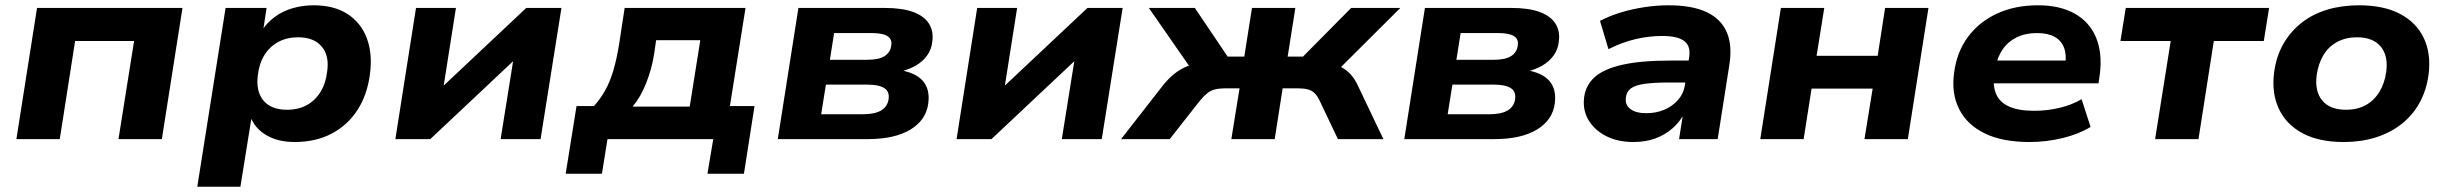

<svg xmlns="http://www.w3.org/2000/svg" viewBox="-20 -526 9258 726"><path d="M42 0 120 -496H670L592 0H428L487 -371H264L206 0Z M726 180 833 -496H988L974 -404H966Q987 -438 1017.5 -461Q1048 -484 1086.5 -495Q1125 -506 1166 -506Q1243 -506 1294 -473Q1345 -440 1367 -381.5Q1389 -323 1379 -247Q1369 -168 1332 -110.5Q1295 -53 1234.5 -21Q1174 11 1094 11Q1030 11 986 -15.5Q942 -42 926 -87H932L889 180ZM1065 -111Q1108 -111 1140 -128.5Q1172 -146 1192 -178.5Q1212 -211 1217 -255Q1226 -315 1196.5 -350Q1167 -385 1107 -385Q1065 -385 1032.5 -367.5Q1000 -350 980 -318Q960 -286 955 -242Q947 -181 976 -146Q1005 -111 1065 -111Z M1475 0 1553 -496H1704L1652 -166H1619L1970 -496H2103L2024 0H1873L1926 -331H1959L1607 0Z M2119 131 2160 -125H2226Q2251 -153 2269 -185.5Q2287 -218 2299.5 -260.5Q2312 -303 2321 -359L2342 -496H2799L2740 -125H2833L2793 131H2655L2677 0H2277L2256 131ZM2372 -123H2588L2628 -374H2461L2453 -319Q2444 -264 2423 -211Q2402 -158 2372 -123Z M2921 0 2999 -496H3325Q3392 -496 3433.5 -480.5Q3475 -465 3493 -436Q3511 -407 3505 -367Q3502 -339 3485.5 -316Q3469 -293 3442 -277.5Q3415 -262 3379 -254L3382 -261Q3443 -251 3470 -219.5Q3497 -188 3490 -135Q3482 -72 3422.5 -36Q3363 0 3261 0ZM3085 -94H3243Q3288 -94 3312 -108.5Q3336 -123 3340 -151Q3344 -180 3323.5 -193Q3303 -206 3260 -206H3103ZM3118 -300H3261Q3303 -300 3325 -314Q3347 -328 3350 -354Q3354 -378 3335.5 -389.5Q3317 -401 3277 -401H3134Z M3597 0 3675 -496H3826L3774 -166H3741L4092 -496H4225L4146 0H3995L4048 -331H4081L3729 0Z M4219 0 4375 -200Q4397 -228 4420 -246.5Q4443 -265 4469.5 -275.5Q4496 -286 4527 -289L4502 -240L4324 -496H4498L4622 -312H4685L4714 -496H4878L4849 -312H4907L5089 -496H5275L5018 -240L4995 -288Q5025 -285 5047 -274.5Q5069 -264 5086 -246Q5103 -228 5116 -199L5211 0H5039L4970 -145Q4961 -164 4950.5 -174Q4940 -184 4925 -188Q4910 -192 4887 -192H4830L4800 0H4636L4667 -192H4613Q4591 -192 4574.5 -188Q4558 -184 4545 -173.5Q4532 -163 4517 -145L4403 0Z M5290 0 5368 -496H5694Q5761 -496 5802.5 -480.5Q5844 -465 5862 -436Q5880 -407 5874 -367Q5871 -339 5854.5 -316Q5838 -293 5811 -277.5Q5784 -262 5748 -254L5751 -261Q5812 -251 5839 -219.5Q5866 -188 5859 -135Q5851 -72 5791.5 -36Q5732 0 5630 0ZM5454 -94H5612Q5657 -94 5681 -108.5Q5705 -123 5709 -151Q5713 -180 5692.5 -193Q5672 -206 5629 -206H5472ZM5487 -300H5630Q5672 -300 5694 -314Q5716 -328 5719 -354Q5723 -378 5704.5 -389.5Q5686 -401 5646 -401H5503Z M6157 11Q6096 11 6052 -12Q6008 -35 5986 -73Q5964 -111 5970 -158Q5976 -204 6010 -234.5Q6044 -265 6114 -281Q6184 -297 6297 -297H6384L6371 -214H6292Q6234 -214 6198.5 -209Q6163 -204 6146.5 -191.5Q6130 -179 6128 -157Q6124 -130 6144.5 -114Q6165 -98 6206 -98Q6242 -98 6273 -111Q6304 -124 6325 -148Q6346 -172 6351 -204L6367 -309Q6374 -351 6349 -370.5Q6324 -390 6265 -390Q6215 -390 6164 -378Q6113 -366 6062 -340L6030 -447Q6066 -466 6109 -479Q6152 -492 6198.5 -499Q6245 -506 6289 -506Q6378 -506 6432.5 -480.5Q6487 -455 6509 -405Q6531 -355 6519 -280L6475 0H6329L6345 -102H6351Q6334 -67 6305 -41.5Q6276 -16 6239 -2.5Q6202 11 6157 11Z M6636 0 6714 -496H6878L6849 -315H7080L7108 -496H7272L7194 0H7030L7061 -191H6830L6800 0Z M7654 11Q7552 11 7485 -21.5Q7418 -54 7388 -113.5Q7358 -173 7369 -251Q7379 -329 7421 -386Q7463 -443 7531 -474.5Q7599 -506 7686 -506Q7769 -506 7825 -474.5Q7881 -443 7905.5 -384.5Q7930 -326 7920 -245L7915 -211H7494L7507 -297H7809L7789 -280Q7795 -319 7784.5 -346Q7774 -373 7748.5 -387Q7723 -401 7682 -401Q7638 -401 7605 -384.5Q7572 -368 7552 -338.5Q7532 -309 7525 -269L7522 -251Q7514 -205 7527 -172.5Q7540 -140 7576 -123.5Q7612 -107 7672 -107Q7722 -107 7769 -118.5Q7816 -130 7851 -151L7885 -46Q7841 -19 7779.5 -4Q7718 11 7654 11Z M8129 0 8188 -371H7998L8018 -496H8560L8540 -371H8351L8293 0Z M8842 11Q8748 11 8686 -22.5Q8624 -56 8596.5 -115.5Q8569 -175 8579 -252Q8587 -313 8614 -360Q8641 -407 8683 -440Q8725 -473 8780 -489.5Q8835 -506 8900 -506Q8994 -506 9056 -473Q9118 -440 9145.5 -381Q9173 -322 9163 -244Q9155 -184 9128.5 -136.5Q9102 -89 9059.5 -56Q9017 -23 8962 -6Q8907 11 8842 11ZM8851 -111Q8894 -111 8925.5 -128.5Q8957 -146 8977 -178.5Q8997 -211 9003 -255Q9011 -315 8982 -350Q8953 -385 8892 -385Q8850 -385 8817.5 -367.5Q8785 -350 8765.5 -317.5Q8746 -285 8740 -242Q8732 -181 8761 -146Q8790 -111 8851 -111Z"/></svg>

Font: Nunito Sans 10pt SemiExpanded ExtraBold
Style: Italic
Weight: 800
Width: 6
Italic angle: -9°
Designer: Vernon Adams
Foundry: Vernon Adams
Version: Version 3.101;gftools[0.9.27]